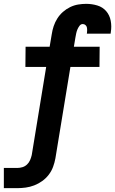

<svg xmlns="http://www.w3.org/2000/svg" viewBox="-54 -763 598 998"><path d="M-34 215V110H36Q49 110 62.5 106Q76 102 86.5 92Q97 82 102.5 69Q108 56 111 43L186 -415H78L79 -520H204L215 -585Q218 -606 225 -627Q232 -648 244 -667Q256 -686 273 -701Q290 -716 310.5 -726Q331 -736 352.5 -739.5Q374 -743 394 -743Q424 -743 452 -734.5Q480 -726 498 -705Q516 -684 521.5 -655Q527 -626 522 -596L521 -588H397L398 -591Q399 -598 399 -606Q399 -614 397.5 -621Q396 -628 390 -633Q384 -638 376 -638Q366 -638 359 -628.5Q352 -619 348 -609Q344 -599 342 -589Q340 -579 338 -568L330 -520H464L463 -415H312L234 60Q230 82 222 104Q214 126 199.5 145Q185 164 165.5 178Q146 192 124 200.5Q102 209 79.5 212Q57 215 36 215Z"/></svg>

Font: Iosevka SS18 Extrabold
Style: Italic
Weight: 800
Italic angle: -9°
Monospace: yes
Designer: Belleve Invis
Foundry: Belleve Invis
Version: Version 25.1.1; ttfautohint (v1.8.4)